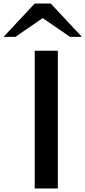

<svg xmlns="http://www.w3.org/2000/svg" viewBox="-106 -1063 482 1083"><path d="M89.8 -1043H180.2L356 -855H289.1L134.8 -960.9L-19 -855H-85.9ZM89.8 -776.9H220.2V0H89.8Z"/></svg>

Font: Sporting Grotesque
Style: Regular
Weight: 400
Designer: Lucas LE BIHAN
Foundry: Lucas LE BIHAN
Version: Version 2.001;PS 2.1;hotconv 1.0.88;makeotf.lib2.5.647800